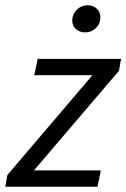

<svg xmlns="http://www.w3.org/2000/svg" viewBox="-30 -710 480 730"><path d="M-10 0 -2.1 -44.5 321.3 -424H100.4L113.1 -486.1H430.3L422.4 -440.9L99 -62.1H353.4L340.8 0ZM293.5 -586.8Q274.5 -586.8 259.7 -598.6Q244.8 -610.5 244.8 -631.7Q244.8 -656.3 262.4 -673.2Q280 -690.1 302.9 -690.1Q322.3 -690.1 336.9 -678Q351.5 -666 351.5 -643.9Q351.5 -619.4 334.5 -603.1Q317.4 -586.8 293.5 -586.8Z"/></svg>

Font: Source Sans 3 VF
Style: Italic
Weight: 200
Italic angle: -11°
Designer: Paul D. Hunt
Foundry: Adobe Systems Incorporated
Version: Version 3.042;hotconv 1.0.118;makeotfexe 2.5.65603